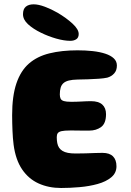

<svg xmlns="http://www.w3.org/2000/svg" viewBox="-20 -866 620 910"><path d="M269.5 25Q210.5 25 163 3.5Q115.5 -18 84.8 -63.2Q54 -108.5 44.5 -180Q42.5 -195.5 41.2 -211.8Q40 -228 39.2 -245.8Q38.5 -263.5 38 -281.8Q37.5 -300 37.5 -320Q37.5 -411 57.8 -470.8Q78 -530.5 117.2 -564.8Q156.5 -599 214.5 -613.2Q272.5 -627.5 347.5 -627.5Q385.5 -627.5 419.5 -623.8Q453.5 -620 479.2 -611.5Q505 -603 519.5 -589.2Q534 -575.5 534 -555.5Q534 -532 521 -517.8Q508 -503.5 488.5 -498Q472.5 -494.5 448.2 -492.8Q424 -491 397.5 -490.2Q371 -489.5 348 -489Q323 -488.5 306.8 -484.5Q290.5 -480.5 281 -472.2Q271.5 -464 267.5 -450.5Q263.5 -437 263.5 -418.5Q263.5 -406.5 267.2 -398.5Q271 -390.5 282.5 -387Q294 -383.5 317 -383.5Q328.5 -383.5 340.5 -383.8Q352.5 -384 364.8 -384.8Q377 -385.5 388.8 -386Q400.5 -386.5 411 -386.5Q447.5 -386.5 465 -370.2Q482.5 -354 482.5 -325Q482.5 -281 459.2 -264Q436 -247 403 -247Q390.5 -247 378 -247Q365.5 -247 353.5 -247.2Q341.5 -247.5 330.5 -247.5Q319.5 -247.5 311 -247.5Q285.5 -247.5 272 -244.5Q258.5 -241.5 253.8 -234.8Q249 -228 249 -216Q249 -200.5 251.5 -187.8Q254 -175 260 -166Q266 -157 276.2 -150.8Q286.5 -144.5 301.8 -141.5Q317 -138.5 339 -138.5Q362 -138.5 386 -139.2Q410 -140 431 -140.8Q452 -141.5 465.5 -141.5Q499 -141.5 515.5 -125Q532 -108.5 532 -78Q532 -46 507.2 -25.5Q482.5 -5 442.8 6Q403 17 357 21Q311 25 269.5 25ZM313 -672.5Q284 -672.5 246.2 -683.2Q208.5 -694 174 -711Q137 -729 113 -751Q89 -773 89 -798.5Q89 -823.5 102.5 -834.5Q116 -845.5 139.5 -845.5Q162 -845.5 192.8 -834Q223.5 -822.5 253 -805.5Q294.5 -781 323.8 -754Q353 -727 353 -705Q353 -687.5 341.5 -680Q330 -672.5 313 -672.5Z"/></svg>

Font: Gluten
Style: Bold
Weight: 700
Designer: Tyler Finck
Foundry: Etcetera Type Company
Version: Version 1.204